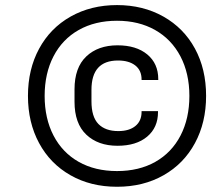

<svg xmlns="http://www.w3.org/2000/svg" viewBox="-20 -711 866 741"><path d="M87.9 -340.8Q87.9 -443.4 130.9 -522.9Q173.8 -602.5 252.4 -647Q331.1 -691.4 431.6 -691.4Q532.2 -691.4 610.8 -647Q689.5 -602.5 732.4 -523.4Q775.4 -444.3 775.4 -340.8Q775.4 -238.3 732.4 -158.7Q689.5 -79.1 611.3 -34.7Q533.2 9.8 431.6 9.8Q330.1 9.8 252 -34.7Q173.8 -79.1 130.9 -158.7Q87.9 -238.3 87.9 -340.8ZM710.9 -340.8Q710.9 -427.7 676.3 -493.7Q641.6 -559.6 578.6 -595.2Q515.6 -630.9 431.6 -630.9Q346.7 -630.9 283.7 -595.2Q220.7 -559.6 186.5 -493.7Q152.3 -427.7 152.3 -340.8Q152.3 -253.9 186.5 -188Q220.7 -122.1 283.7 -86.4Q346.7 -50.8 431.6 -50.8Q516.6 -50.8 579.6 -86.4Q642.6 -122.1 676.8 -188Q710.9 -253.9 710.9 -340.8ZM267.6 -318.4V-366.2Q267.6 -450.2 313 -493.2Q358.4 -536.1 433.6 -536.1Q505.9 -536.1 548.3 -501Q590.8 -465.8 590.8 -405.3V-402.3H526.4V-404.3Q526.4 -439.5 502 -458.5Q477.5 -477.5 435.5 -477.5Q333 -477.5 333 -364.3V-320.3Q333 -259.8 359.9 -232.4Q386.7 -205.1 436.5 -205.1Q478.5 -205.1 502.4 -224.6Q526.4 -244.1 526.4 -279.3V-282.2H589.8V-278.3Q589.8 -218.8 547.9 -183.6Q505.9 -148.4 433.6 -148.4Q358.4 -148.4 313 -191.4Q267.6 -234.4 267.6 -318.4Z"/></svg>

Font: Dinish Expanded
Style: Italic
Weight: 400
Width: 7
Italic angle: -12°
Designer: Charles Nix
Foundry: Playbeing
Version: Version 2.005; ttfautohint (v1.8.3)